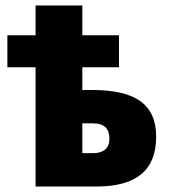

<svg xmlns="http://www.w3.org/2000/svg" viewBox="-20 -682 617 702"><path d="M281 -662H110V-553H7V-436H110V0H332C479 0 551 -60 551 -182C551 -301 475 -353 316 -353H281V-436H415V-553H281ZM319 -231C363 -231 380 -211 380 -174C380 -140 358 -122 321 -122H281V-231Z"/></svg>

Font: Noto Sans Condensed Black
Style: Regular
Weight: 900
Width: 3
Designer: Monotype Design Team
Foundry: Monotype Imaging Inc.
Version: Version 2.013